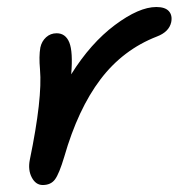

<svg xmlns="http://www.w3.org/2000/svg" viewBox="-20 -506 522 553"><path d="M103 26.9Q83 26.9 71.5 5.1Q60.1 -16.6 65.9 -45.9Q102.5 -223.1 95.2 -306.2Q91.8 -343.8 96.2 -369.1Q100.1 -387.2 112.8 -398.7Q125.5 -410.2 143.1 -410.2Q168.9 -410.2 179.7 -383.5Q190.4 -356.9 185.1 -292Q241.2 -381.8 310.8 -433.8Q380.4 -485.8 430.2 -485.8Q455.6 -485.8 466.3 -473.9Q477.1 -461.9 473.1 -441.9Q466.8 -414.1 432.1 -400.9Q334 -362.8 269.3 -277.3Q204.6 -191.9 165 -54.2Q150.4 -5.4 138.4 10.7Q126.5 26.9 103 26.9Z"/></svg>

Font: Shantell Sans Irregular Bouncy
Style: Italic
Weight: 400
Italic angle: -11.31°
Designer: Stephen Nixon, Anya Danilova, Shantell Martin
Foundry: Arrow Type
Version: Version 1.006;[9816181b4]